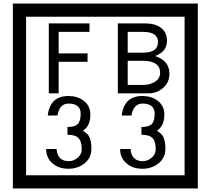

<svg xmlns="http://www.w3.org/2000/svg" viewBox="-20 -980 1195 1090"><path d="M1103 90H53V-960H1103ZM1028 15V-885H128V15ZM488 -799H313V-677H477V-629H313V-450H257V-847H488ZM942 -561Q942 -513 906.5 -481.5Q871 -450 823 -450H649V-847H808Q859 -847 891 -824Q928 -798 928 -749Q928 -686 860 -662Q942 -636 942 -561ZM877 -741Q877 -799 792 -799H705V-681H791Q877 -681 877 -741ZM889 -567Q889 -635 788 -635H705V-498H791Q828 -498 855 -513Q889 -532 889 -567ZM499 -136Q499 -84 460.5 -53Q422 -22 369 -22Q314 -22 280 -51Q242 -82 242 -134H301Q307 -65 370 -65Q398 -65 421 -84.5Q444 -104 444 -132Q444 -177 426 -196Q408 -215 363 -215V-259Q405 -259 421.5 -276Q438 -293 438 -334Q438 -392 369 -392Q318 -392 306 -324H251Q264 -435 368 -435Q419 -435 454 -409Q493 -380 493 -330Q493 -265 451 -238Q475 -222 483 -210Q499 -185 499 -136ZM919 -136Q919 -84 880.5 -53Q842 -22 789 -22Q734 -22 700 -51Q662 -82 662 -134H721Q727 -65 790 -65Q818 -65 841 -84.5Q864 -104 864 -132Q864 -177 846 -196Q828 -215 783 -215V-259Q825 -259 841.5 -276Q858 -293 858 -334Q858 -392 789 -392Q738 -392 726 -324H671Q684 -435 788 -435Q839 -435 874 -409Q913 -380 913 -330Q913 -265 871 -238Q895 -222 903 -210Q919 -185 919 -136Z"/></svg>

Font: Unicode BMP Fallback SIL
Style: Regular
Weight: 400
Foundry: NRSI, SIL International
Version: Version 5.1 Based on Unicode 5.1